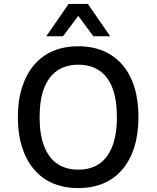

<svg xmlns="http://www.w3.org/2000/svg" viewBox="-20 -950 798 979"><path d="M379 9Q307 9 250.5 -15Q194 -39 154 -85.5Q114 -132 92.5 -199.5Q71 -267 71 -352Q71 -438 92.5 -505Q114 -572 154 -619Q194 -666 250.5 -690Q307 -714 379 -714Q451 -714 507.5 -690Q564 -666 604 -619.5Q644 -573 665 -506Q686 -439 686 -353Q686 -268 665 -200.5Q644 -133 604 -86Q564 -39 507.5 -15Q451 9 379 9ZM379 -85Q443 -85 486.5 -115Q530 -145 553 -205Q576 -265 576 -353Q576 -442 553.5 -501Q531 -560 487 -590Q443 -620 379 -620Q316 -620 272 -590Q228 -560 205 -501Q182 -442 182 -352Q182 -264 205 -204.5Q228 -145 272 -115Q316 -85 379 -85ZM216 -765 330 -930H428L542 -765H456L379 -869L301 -765Z"/></svg>

Font: Nunito Sans 7pt SemiCondensed SemiBold
Style: Regular
Weight: 600
Width: 4
Designer: Vernon Adams
Foundry: Vernon Adams
Version: Version 3.101;gftools[0.9.27]